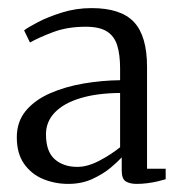

<svg xmlns="http://www.w3.org/2000/svg" viewBox="-20 -828 449 474"><path d="M317.5 -374Q300.5 -374 290.5 -380.2Q280.5 -386.5 280.5 -407V-439.5Q272 -430 253.8 -414.5Q235.5 -399 208.8 -386.5Q182 -374 148.5 -374Q115.5 -374 86.5 -386Q57.5 -398 39.5 -423.5Q21.5 -449 21.5 -489Q21.5 -528 44 -554.8Q66.5 -581.5 103.8 -597.8Q141 -614 186.2 -621.8Q231.5 -629.5 276.5 -630V-659Q276.5 -692.5 269.5 -715.5Q262.5 -738.5 244.2 -750.2Q226 -762 191.5 -762Q146 -762 110.5 -748.5Q75 -735 54 -723L39.5 -753Q49 -760.5 74 -773.5Q99 -786.5 133.5 -797.2Q168 -808 206 -808Q278.5 -808 310.8 -773.5Q343 -739 343 -663V-411.5H389V-385.5Q380.5 -383 369 -380.2Q357.5 -377.5 344.2 -375.8Q331 -374 317.5 -374ZM171 -416Q196 -416 224.8 -431Q253.5 -446 276.5 -464.5V-598.5Q219 -598 178 -585.5Q137 -573 115.2 -550.2Q93.5 -527.5 93.5 -496.5Q93.5 -454 115 -435Q136.5 -416 171 -416Z"/></svg>

Font: Merriweather 60pt Light
Style: Regular
Weight: 300
Version: Version 2.100